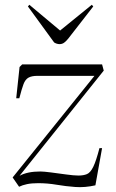

<svg xmlns="http://www.w3.org/2000/svg" viewBox="-20 -777 486 805"><path d="M73 -507H408L415 -481L62 -40Q95 -58 149 -58Q163 -58 194 -54Q225 -50 257.5 -45.5Q290 -41 309 -41Q330 -41 344.5 -47Q359 -53 371 -77.5Q383 -102 397 -156H408L380 0Q336 10 295.5 7Q255 4 217 -2.5Q179 -9 140 -9Q113 -9 93.5 -5Q74 -1 60 6L33 -33L376 -459H137Q113 -459 99.5 -451.5Q86 -444 78.5 -424Q71 -404 61 -365H48L62 -496ZM97 -750 103 -757 232 -649 365 -757 371 -750 266 -615Q258 -605 249.5 -598.5Q241 -592 230 -592Q218 -592 207 -599Z"/></svg>

Font: Literata 72pt ExtraLight
Style: Italic
Weight: 200
Italic angle: -2°
Designer: Latin by Veronika Burian and Jose Scaglione. Greek by Irene Vlachou. Cyrillic by Vera Evstafieva
Foundry: TypeTogether
Version: Version 3.002